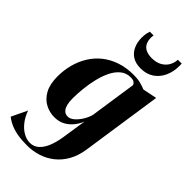

<svg xmlns="http://www.w3.org/2000/svg" viewBox="-321 -845 1171 1171"><g transform="rotate(45 264.0 -260.0)"><path d="M455.5 9Q446.5 71.5 421 117Q395.5 162.5 358 192.2Q320.5 222 275 236.5Q229.5 251 180 251Q134 251 98.2 244.8Q62.5 238.5 35.2 226.5Q8 214.5 -14 197L34.5 95.5Q48.5 135.5 71.8 165.2Q95 195 123.8 211.2Q152.5 227.5 181 227.5Q213.5 227.5 237.2 207Q261 186.5 277 148.5Q293 110.5 301 59L325.5 -100.5Q314.5 -72 294.2 -46.5Q274 -21 244.8 -4.8Q215.5 11.5 175.5 11.5Q135 11.5 97.8 -8Q60.5 -27.5 37.2 -69.5Q14 -111.5 14 -178.5Q14 -232.5 27.2 -282.2Q40.5 -332 66.5 -374.2Q92.5 -416.5 131.5 -447.8Q170.5 -479 222 -496.5Q273.5 -514 337 -514Q369.5 -514 394.8 -507.8Q420 -501.5 441 -492.5L532.5 -511ZM377.5 -466.5Q375 -475.5 365.2 -483Q355.5 -490.5 334 -490.5Q296.5 -490.5 269 -468Q241.5 -445.5 223.2 -408Q205 -370.5 194.2 -325.2Q183.5 -280 178.8 -234.5Q174 -189 174 -151Q174 -119 179 -99Q184 -79 192.5 -68Q201 -57 211 -53Q221 -49 231 -49Q252 -49 273 -67.5Q294 -86 310.2 -113Q326.5 -140 333 -166ZM337.5 -571Q293.5 -571 265.2 -589.8Q237 -608.5 223.5 -639.8Q210 -671 210 -707.5Q210 -733 213.2 -746.2Q216.5 -759.5 219.5 -769.5H252Q251.5 -766.5 250.8 -761.5Q250 -756.5 250 -747Q250 -723.5 258.8 -704.5Q267.5 -685.5 288 -674.5Q308.5 -663.5 342.5 -663.5Q379.5 -663.5 406 -678.2Q432.5 -693 446.5 -717.2Q460.5 -741.5 461.5 -769.5H494.5Q494.5 -765 494.8 -761Q495 -757 495 -749Q495 -698.5 476.2 -658.2Q457.5 -618 422.5 -594.5Q387.5 -571 337.5 -571Z"/></g></svg>

Font: Merriweather 144pt ExtraBold
Style: Italic
Weight: 800
Italic angle: -7.8°
Version: Version 2.101